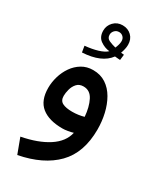

<svg xmlns="http://www.w3.org/2000/svg" viewBox="-234 -764 924 1105"><g transform="rotate(30 227.5 -212.0)"><path d="M322.8 -505.9Q313 -506.3 305.4 -507.1Q297.9 -507.8 287.6 -508.8Q237.8 -440.4 111.3 -433.6L104.5 -474.6Q152.3 -479 189.2 -490.2Q226.1 -501.5 244.1 -518.6Q210.9 -522 182.6 -542.2Q154.3 -562.5 154.3 -604.5Q154.3 -637.7 177.7 -662.1Q201.2 -686.5 236.8 -686.5Q272.5 -686.5 295.9 -663.8Q319.3 -641.1 319.3 -604Q319.3 -589.8 315.9 -575Q312.5 -560.1 307.1 -544.9Q315.9 -543.5 327.1 -543ZM263.7 -554.2Q269 -565.9 272.7 -579.3Q276.4 -592.8 276.4 -603.5Q276.4 -621.1 265.4 -631.8Q254.4 -642.6 238.8 -642.6Q220.7 -642.6 209.2 -630.1Q197.8 -617.7 197.8 -602.5Q197.8 -579.1 217.8 -569.8Q237.8 -560.5 263.7 -554.2ZM410.6 -94.2Q410.6 60.1 325.7 146.7Q240.7 233.4 84 263.7L46.4 163.1Q153.3 142.6 220.5 98.9Q287.6 55.2 302.2 -9.8Q286.1 -4.9 266.8 -1.7Q247.6 1.5 231.9 1.5Q142.1 1.5 93.5 -37.6Q44.9 -76.7 44.9 -160.6Q44.9 -198.2 56.2 -236.6Q67.4 -274.9 89.6 -306.9Q111.8 -338.9 144.3 -358.6Q176.8 -378.4 218.8 -378.4Q268.1 -378.4 304.2 -354.5Q340.3 -330.6 363.8 -289.8Q387.2 -249 398.9 -198.5Q410.6 -147.9 410.6 -94.2ZM232.4 -109.9Q253.4 -109.9 273.4 -112.8Q293.5 -115.7 310.1 -120.6Q305.2 -183.1 283.4 -226.1Q261.7 -269 217.8 -269Q189.5 -269 173.6 -251Q157.7 -232.9 151.4 -208.5Q145 -184.1 145 -165Q145 -133.3 168 -121.6Q190.9 -109.9 232.4 -109.9Z"/></g></svg>

Font: Vazirmatn FD Medium
Style: Regular
Weight: 500
Designer: Saber Rastikerdar
Foundry: Saber Rastikerdar
Version: Version 33.003